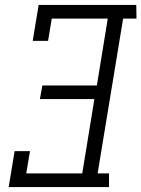

<svg xmlns="http://www.w3.org/2000/svg" viewBox="-20 -755 571 775"><path d="M15 0 39 -145H101L86 -55H312L361 -355H141L151 -410H371L415 -680H189L174 -590H112L136 -735H530L531 -680H477L374 -55H420V0Z"/></svg>

Font: Iosevka Curly Slab Light
Style: Italic
Weight: 300
Italic angle: -9°
Monospace: yes
Designer: Belleve Invis
Foundry: Belleve Invis
Version: Version 22.1.2; ttfautohint (v1.8.4)